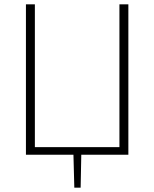

<svg xmlns="http://www.w3.org/2000/svg" viewBox="-20 -710 708 881"><path d="M528 -690V-35H140V-690H99V0H317L321 151H350L353 0H569V-690Z"/></svg>

Font: Exo 2 Extra Light
Style: Regular
Weight: 250
Designer: Natanael Gama
Version: Version 1.001;PS 001.001;hotconv 1.0.88;makeotf.lib2.5.64775